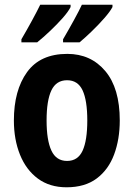

<svg xmlns="http://www.w3.org/2000/svg" viewBox="-20 -786 569 816"><path d="M489 -274Q489 -194 465 -129.5Q441 -65 391 -27.5Q341 10 263 10Q191 10 141 -27Q91 -64 65 -128.5Q39 -193 39 -274Q39 -402 95 -479.5Q151 -557 266 -557Q366 -557 427.5 -484Q489 -411 489 -274ZM178 -274Q178 -190 198.5 -146Q219 -102 265 -102Q311 -102 331 -145.5Q351 -189 351 -274Q351 -359 331 -402Q311 -445 265 -445Q219 -445 198.5 -402Q178 -359 178 -274ZM458 -756Q448 -737 423.5 -709Q399 -681 370 -653Q341 -625 318 -606H248V-619Q272 -660 294.5 -701Q317 -742 328 -766H458ZM280 -756Q270 -736 246 -709Q222 -682 193 -654.5Q164 -627 138 -606H71V-619Q95 -660 117 -700.5Q139 -741 151 -766H280Z"/></svg>

Font: Noto Sans Myanmar UI Condensed
Style: Bold
Weight: 700
Width: 3
Designer: Monotype Design Team
Foundry: Monotype Imaging Inc.
Version: Version 2.103; ttfautohint (v1.8.4.7-5d5b)